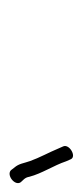

<svg xmlns="http://www.w3.org/2000/svg" viewBox="97 -820 176 411"><g transform="rotate(90 185.5 -614.0)"><path d="M369.5 -570 363 -577C360.2 -580.3 358.6 -584 358 -588C350.7 -615.9 333.9 -639.8 324.8 -667L320.4 -677C314.6 -690.3 286 -673.4 293.2 -660L297.6 -650C305.6 -630.6 317.2 -609.8 324.2 -590C329.1 -576.5 329.4 -566.2 338.4 -556L343.8 -549C354.3 -538.6 378.6 -557.7 369.5 -570Z"/></g></svg>

Font: Take Off
Style: Drunk
Weight: 400
Foundry: Cannot Into Space Fonts
Version: Version 0.89